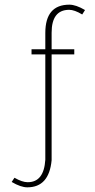

<svg xmlns="http://www.w3.org/2000/svg" viewBox="-20 -664 407 822"><path d="M174 20V-431H115V-453H174V-523Q174 -644 277 -644Q305 -644 344 -621L332 -602Q299 -622 276 -622H275Q201 -621 201 -524V-453H298V-431H201V22Q190 138 97 138Q69 138 30 115L42 97Q75 116 98 116H99Q168 116 174 20Z"/></svg>

Font: Tajawal ExtraLight
Style: Regular
Weight: 275
Designer: Boutros Fonts
Foundry: Created by Boutros International 2017
Version: Version 1.700